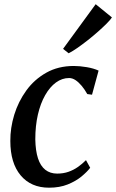

<svg xmlns="http://www.w3.org/2000/svg" viewBox="-20 -862 540 892"><path d="M208 10Q124 10 76 -47.2Q28 -104.5 28 -207Q27.5 -267.5 46.2 -328.8Q65 -390 102.2 -441.5Q139.5 -493 195 -524.2Q250.5 -555.5 323 -555.5Q350.5 -555.5 383 -550Q415.5 -544.5 438 -534L407.5 -422L385.5 -425Q373.5 -446.5 359.5 -463.2Q345.5 -480 330.8 -489.8Q316 -499.5 301 -499.5Q268.5 -499.5 240 -478.8Q211.5 -458 189.8 -419.8Q168 -381.5 156 -329.5Q144 -277.5 144 -214.5Q145 -161.5 156.5 -126.2Q168 -91 190.5 -73.2Q213 -55.5 245.5 -55.5Q274.5 -55.5 298 -63.8Q321.5 -72 341.5 -86Q361.5 -100 379.5 -118L399 -82.5Q385 -64 358.8 -42.2Q332.5 -20.5 294.8 -5.2Q257 10 208 10ZM273 -635 424.5 -842.5 500 -781Q492.5 -769.5 475.5 -752.5Q458.5 -735.5 436 -715.5Q413.5 -695.5 388.8 -676Q364 -656.5 340.8 -640.2Q317.5 -624 299 -614.5Z"/></svg>

Font: Merriweather 48pt Medium
Style: Italic
Weight: 500
Italic angle: -7.8°
Version: Version 2.101